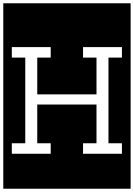

<svg xmlns="http://www.w3.org/2000/svg" viewBox="-32 -937 816 1170"><path d="M711 0V-64H629V-586H711V-650H474V-586H556V-362H195V-586H277V-650H40V-586H122V-64H40V0H277V-64H195V-300H556V-64H474V0ZM-12 -917H764V213H-12Z"/></svg>

Font: Zilla Slab Regular Highlight
Style: Regular
Weight: 410
Designer: Typotheque Type Foundry
Foundry: Typotheque type foundry
Version: Version 1.0; 2017